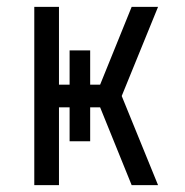

<svg xmlns="http://www.w3.org/2000/svg" viewBox="-20 -540 540 560"><path d="M80 0V-520H152V-293H183V-393H243V-293H272L364 -520H441L335 -260L441 0H364L272 -227H243V-128H183V-227H152V0Z"/></svg>

Font: Iosevka Term Curly
Style: Regular
Weight: 400
Designer: Belleve Invis
Foundry: Belleve Invis
Version: Version 32.3.0